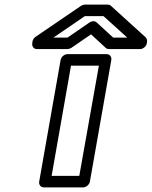

<svg xmlns="http://www.w3.org/2000/svg" viewBox="-20 -788 658 833"><path d="M324 -25H204L288 -503H409ZM341 25C352 25 367 15 370 0L463 -528C465 -539 458 -553 443 -553H272C261 -553 246 -543 243 -528L150 0C148 11 155 25 170 25ZM532 -625H471L399 -691C391 -698 378 -697 369 -691L273 -625H212L348 -718H429ZM618 -606C619 -612 617 -621 612 -626L461 -763C458 -766 453 -768 447 -768H348C343 -768 337 -766 332 -763L134 -628C128 -624 122 -616 121 -608L120 -600C118 -589 125 -575 140 -575H272C277 -575 284 -577 289 -580L375 -639L439 -580C442 -577 448 -575 454 -575H588C599 -575 614 -585 617 -600Z"/></svg>

Font: Asimov
Style: XWidOuIt
Weight: 500
Designer: Google
Version: Version 2.000980; 2014